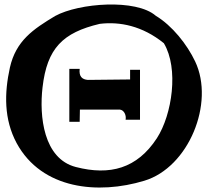

<svg xmlns="http://www.w3.org/2000/svg" viewBox="-20 -822 980 853"><path d="M288 -516V-281H334L335 -335H513C531 -333 542 -310 538 -290H602V-512H558V-469L370 -467C345 -469 330 -482 334 -516ZM24 -522C-1 -408 -3 -292 54 -186C166 20 417 43 621 -19C818 -78 935 -364 847 -549C811 -625 745 -708 672 -752C585 -828 331 -809 225 -751C127 -692 51 -641 24 -522ZM423 -716C512 -727 613 -707 708 -630C775 -518 745 -313 677 -208C589 -73 468 -41 317 -80C173 -117 154 -306 169 -434C189 -608 259 -677 423 -716Z"/></svg>

Font: Philokalia
Style: Regular
Weight: 400
Version: Version 001.010